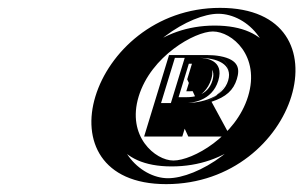

<svg xmlns="http://www.w3.org/2000/svg" viewBox="-20 -860 771 488"><path d="M453.5 -628H459.5C476.5 -628 497.1 -630 504.8 -655C512.7 -681 493.3 -683 476.3 -683H470.3ZM434.6 -720H507.6C546.6 -720 569.2 -699 557 -659C547.2 -627 524.4 -608 496.6 -599L543.3 -513H481.3L443.4 -595L418.3 -513H371.3ZM307.5 -615C280 -525 331.7 -452 420.7 -452C512.7 -452 608 -525 635.5 -615C663.3 -706 613 -780 521 -780C432 -780 335.3 -706 307.5 -615ZM247.5 -615C209.9 -492 280.3 -392 402.3 -392C527.3 -392 657.9 -492 695.5 -615C733.4 -739 664.3 -840 539.3 -840C417.3 -840 285.4 -739 247.5 -615ZM433.9 -613 459.9 -698H480.9C497.2 -698 531.8 -694.4 519.8 -655C507.9 -616.2 470.9 -613 454.9 -613ZM445 -705H503C536.5 -705 551.3 -689.4 542 -659C534.1 -633.4 518.3 -620.4 495.9 -613.1L473.3 -605.8L515.5 -528H493.3L441.9 -639.1L407.9 -528H390.9ZM292.5 -615C262.5 -516.6 318.8 -437 416.1 -437C516.2 -437 620.5 -516.6 650.5 -615C680.9 -714.2 625.9 -795 525.6 -795C428.1 -795 322.9 -714.2 292.5 -615ZM262.5 -615C297.9 -730.8 421.1 -825 534.7 -825C651.4 -825 715.9 -730.8 680.5 -615C645.5 -500.4 523.7 -407 406.9 -407C293.2 -407 227.5 -500.3 262.5 -615ZM473.2 -643.3 480.6 -667.6C490.9 -666.6 493.2 -666.3 489.8 -655C486.6 -644.8 484 -644.4 473.2 -643.3ZM445 -705 390.9 -528H407.9L441.9 -639.1L493.3 -528H515.5L473.3 -605.8L495.9 -613.1C518.3 -620.4 534.1 -633.4 542 -659C551.3 -689.4 536.5 -705 503 -705ZM292.5 -615C322.9 -714.2 428.1 -795 525.6 -795C625.9 -795 680.9 -714.2 650.5 -615C620.5 -516.6 516.2 -437 416.1 -437C318.8 -437 262.5 -516.6 292.5 -615ZM262.5 -615C227.5 -500.3 293.2 -407 406.9 -407C523.7 -407 645.5 -500.4 680.5 -615C715.9 -730.8 651.4 -825 534.7 -825C421.1 -825 297.9 -730.8 262.5 -615ZM414.3 -598H450.3C465.7 -598 518.5 -602 534.8 -655C551.1 -708.4 501.6 -713 485.5 -713H449.5ZM557 -659C569.1 -698.6 546.4 -720 507.6 -720H434.6L371.3 -513H418.3L443.4 -595L481.3 -513H543.3L496.6 -599C521.1 -607 547 -626.3 557 -659ZM307.5 -615C335.3 -706 432 -780 521 -780C613 -780 663.3 -706 635.5 -615C608 -525 512.7 -452 420.7 -452C331.7 -452 280 -525 307.5 -615ZM247.5 -615C285.4 -739 417.3 -840 539.3 -840C664.3 -840 733.4 -739 695.5 -615C657.9 -492 527.3 -392 402.3 -392C280.3 -392 209.9 -492 247.5 -615ZM470 -705 455.8 -658.3 477.3 -611.7C490.4 -617.5 508.8 -632.3 517 -659C527.1 -692.2 506.1 -704.4 502.9 -705ZM267.5 -615C241.1 -528.4 275.6 -437 416.1 -437C559.2 -437 649 -528.4 675.5 -615C702.3 -702.5 669 -795 525.6 -795C384.8 -795 294.3 -702.5 267.5 -615ZM287.5 -615C326.5 -742.5 464.4 -825 534.7 -825C608.3 -825 694.5 -742.5 655.5 -615C616.9 -488.6 480.7 -407 406.9 -407C336.4 -407 248.9 -488.6 287.5 -615ZM389.3 -598 424.5 -713H485.5C530.9 -713 572.7 -697.4 559.8 -655C546.9 -612.9 493.8 -598 450.3 -598ZM582 -659C589.7 -684.3 588 -708.2 539.1 -717.3C529.5 -719.1 518.5 -720 507.6 -720H409.6L346.3 -513H443.3L449.4 -532.9L458.6 -513H565.6L517.6 -601.4C554.9 -613.5 573.4 -630.9 582 -659ZM332.5 -615C363.9 -717.7 475.3 -780 521 -780C569.8 -780 641.9 -717.7 610.5 -615C579.4 -513.3 469.7 -452 420.7 -452C374.9 -452 301.4 -513.2 332.5 -615ZM222.5 -615C188.5 -503.8 237.1 -392 402.3 -392C570.4 -392 686.5 -503.7 720.5 -615C754.9 -727.3 707.4 -840 539.3 -840C374 -840 256.8 -727.3 222.5 -615Z"/></svg>

Font: Hussar Outliner
Style: Obl
Weight: 700
Foundry: Cannot Into Space Fonts
Version: Version 0.92